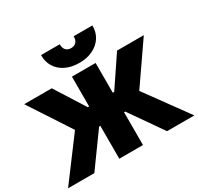

<svg xmlns="http://www.w3.org/2000/svg" viewBox="-199 -1185 1463 1418"><g transform="rotate(-30 532.5 -476.0)"><path d="M837.5 0 586.5 -360 815.5 -700H1043.5L808.5 -360L1070.5 0ZM-6.5 0 253.5 -348 23.5 -700H258.5L475.5 -357L217.5 0ZM430.5 0V-280H310.5V-446H430.5V-700H632.5V-446H753.5V-280H632.5V0ZM531.5 -760Q464.5 -760 415 -784Q365.5 -808 338.5 -851.2Q311.5 -894.5 312.5 -952H472.5Q471 -921.5 487 -903.2Q503 -885 531.5 -885Q560 -885 576 -903.2Q592 -921.5 590.5 -952H750.5Q751.5 -895.5 724 -852.2Q696.5 -809 646.8 -784.5Q597 -760 531.5 -760Z"/></g></svg>

Font: Geologica Roman Black
Style: Regular
Weight: 900
Designer: Sindre Bremnes, Frode Helland
Foundry: Monokrom Skriftforlag AS
Version: Version 1.010;gftools[0.9.28]